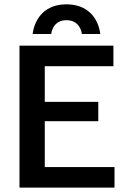

<svg xmlns="http://www.w3.org/2000/svg" viewBox="-20 -859 586 879"><path d="M214.2 -703.3C220 -739.2 240.8 -766.7 284.2 -766.7C327.5 -766.7 349.2 -739.2 355 -703.3H439.2C429.2 -779.2 379.2 -839.2 284.2 -839.2C189.2 -839.2 140 -779.2 129.2 -703.3ZM504.2 0V-94.2H185V-304.2H430V-392.5H185V-555.8H499.2V-650H69.2V0Z"/></svg>

Font: Familjen Grotesk Medium
Style: Regular
Weight: 500
Designer: Anders Wikstroem, Jonas Baeckman, Matilda Gysing, Kristian Moeller
Foundry: Familjen STHLM AB
Version: Version 2.000